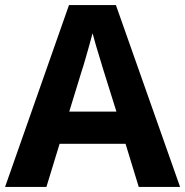

<svg xmlns="http://www.w3.org/2000/svg" viewBox="-20 -737 730 757"><path d="M527 0 475 -170H215L163 0H0L252 -717H437L690 0ZM387 -463Q382 -480 374 -506Q366 -532 358 -559Q350 -586 345 -606Q340 -586 331.5 -556.5Q323 -527 315.5 -500.5Q308 -474 304 -463L253 -297H439Z"/></svg>

Font: Noto Sans Hanifi Rohingya
Style: Bold
Weight: 700
Designer: Monotype Design Team and DaltonMaag
Foundry: Google LLC
Version: Version 2.102; ttfautohint (v1.8.4.7-5d5b)